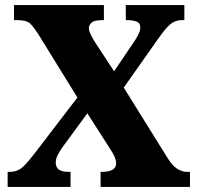

<svg xmlns="http://www.w3.org/2000/svg" viewBox="-20 -734 777 754"><path d="M10 0V-59H16Q50 -59 71 -79.5Q92 -100 114 -129L284 -351L129 -602Q113 -627 99 -641Q85 -655 48 -655H35V-714H388V-655H382Q350 -655 339.5 -645Q329 -635 329 -623Q329 -613 337 -597Q345 -581 354 -567L428 -454L503 -565Q511 -576 521 -594Q531 -612 531 -626Q531 -644 515.5 -649.5Q500 -655 478 -655H474V-714H704V-655H695Q668 -655 649 -639Q630 -623 602 -583L466 -390L639 -112Q658 -82 677 -70.5Q696 -59 714 -59H726V0H375V-59H379Q436 -59 436 -92Q436 -103 431 -116Q426 -129 405 -161L323 -289L224 -154Q215 -141 207 -126Q199 -111 199 -95Q199 -78 210.5 -68.5Q222 -59 253 -59H257V0Z"/></svg>

Font: Noto Serif Lao SemiCondensed Black
Style: Regular
Weight: 900
Width: 4
Designer: Monotype Design Team
Foundry: Monotype Imaging Inc.
Version: Version 2.003; ttfautohint (v1.8.4.7-5d5b)